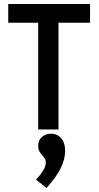

<svg xmlns="http://www.w3.org/2000/svg" viewBox="-20 -644 490 955"><path d="M170 0V-531H21V-624H428V-531H271V0ZM211 291 159 249Q208 199 208 163Q208 150 198.5 139Q189 128 179.5 115Q170 102 170 81Q170 53 189 37Q208 21 234 21Q265 21 284.5 44Q304 67 304 106Q304 191 211 291Z"/></svg>

Font: Inconsolata SemiCondensed Bold
Style: Regular
Weight: 700
Width: 4
Monospace: yes
Designer: Raph Levien, Cyreal, Brenton Simpson
Foundry: Raph Levien, Cyreal, Google
Version: Version 3.001; ttfautohint (v1.8.2.53-6de2)